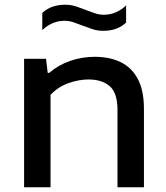

<svg xmlns="http://www.w3.org/2000/svg" viewBox="-20 -793 705 813"><path d="M82 0V-544H175L182 -484.5H188.5Q226.5 -517.5 276.8 -535Q327 -552.5 381.5 -552.5Q443.5 -552.5 490.2 -530.2Q537 -508 563.2 -459.2Q589.5 -410.5 589.5 -332V0H477.5V-327.5Q477.5 -399 445 -427.8Q412.5 -456.5 354.5 -456.5Q314 -456.5 270.5 -441.2Q227 -426 194 -391.5V0ZM417 -662.5Q392.5 -662.5 370.8 -669.8Q349 -677 328.5 -685Q309.5 -692.5 291 -698.8Q272.5 -705 253.5 -705Q201 -705 159 -665.5V-738Q195.5 -773 256 -773Q280.5 -773 302.2 -765.8Q324 -758.5 344.5 -750.5Q363.5 -743 382 -736.8Q400.5 -730.5 419.5 -730.5Q472 -730.5 514 -770V-697.5Q477.5 -662.5 417 -662.5Z"/></svg>

Font: Encode Sans Exp Md
Style: Regular
Weight: 500
Width: 7
Designer: Multiple Designers
Foundry: Impallari Type
Version: Version 3.002; ttfautohint (v1.8.3) -l 8 -r 50 -G 200 -x 14 